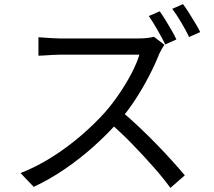

<svg xmlns="http://www.w3.org/2000/svg" viewBox="-20 -869 1040 934"><path d="M757 -814Q770 -796 785 -771.5Q800 -747 814.5 -722Q829 -697 838 -677L784 -653Q769 -683 746.5 -722.5Q724 -762 704 -791ZM870 -849Q884 -831 899.5 -806Q915 -781 930 -756.5Q945 -732 954 -713L900 -689Q884 -722 861.5 -760Q839 -798 818 -826ZM780 -651Q775 -645 767.5 -631.5Q760 -618 755 -608Q736 -559 705 -499Q674 -439 636 -381Q598 -323 556 -277Q501 -215 435 -156Q369 -97 296 -47Q223 3 144 40L80 -27Q161 -59 235.5 -106.5Q310 -154 375.5 -210.5Q441 -267 492 -324Q526 -363 559.5 -412Q593 -461 619.5 -511.5Q646 -562 658 -603Q650 -603 620 -603Q590 -603 549 -603Q508 -603 463 -603Q418 -603 377 -603Q336 -603 306.5 -603Q277 -603 268 -603Q251 -603 229.5 -601.5Q208 -600 190.5 -599Q173 -598 167 -598V-688Q174 -687 192.5 -686Q211 -685 232 -683.5Q253 -682 268 -682Q279 -682 308 -682Q337 -682 377.5 -682Q418 -682 462 -682Q506 -682 546.5 -682Q587 -682 616 -682Q645 -682 654 -682Q679 -682 698.5 -684.5Q718 -687 729 -690ZM569 -329Q610 -295 653.5 -254Q697 -213 739 -170Q781 -127 817 -87Q853 -47 879 -16L809 45Q774 -3 725 -58.5Q676 -114 621.5 -170Q567 -226 512 -273Z"/></svg>

Font: Farlight84_Sys_V01
Style: Regular
Weight: 400
Designer: Ryoko NISHIZUKA  (kana, bopomofo & ideographs); Paul D. Hunt (Latin, Greek & Cyrillic); Sandoll Communications , Soo-you
Foundry: Adobe
Version: Version 2.004;October 29, 2024;FontCreator 14.0.0.2814 64-bi